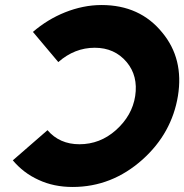

<svg xmlns="http://www.w3.org/2000/svg" viewBox="-20 -732 733 764"><path d="M384 -712Q537 -712 626 -602Q669 -550 684.5 -487Q700 -424 688 -350Q676 -277 641 -213.5Q606 -150 547 -97Q425 12 269 12Q194 12 134 -16Q103 -30 77.5 -49.5Q52 -69 31 -94L169 -214Q217 -158 296 -158Q378 -158 441 -214Q506 -272 518 -350Q530 -430 484 -485Q436 -542 357 -542Q277 -542 212 -485L111 -605Q140 -630 172 -649.5Q204 -669 239 -683Q274 -697 310.5 -704.5Q347 -712 384 -712Z"/></svg>

Font: Unageo
Style: Black-Italic
Weight: 900
Designer: Richard Sepsi
Foundry: Richard Sepsi
Version: Version 2.000